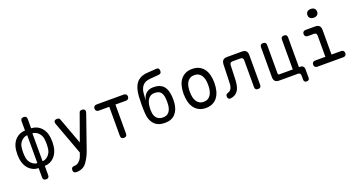

<svg xmlns="http://www.w3.org/2000/svg" viewBox="-53 -1593 4906 2638"><g transform="rotate(-20 2400.0 -274.0)"><path d="M345 135Q345 158 334 169Q323 180 300 180Q277 180 266 169Q255 158 255 135V0Q213 -1 177.5 -17Q142 -33 115 -61Q88 -89 71 -127.5Q54 -166 48 -212Q44 -244 44 -276Q44 -308 48 -340Q53 -386 70 -424Q87 -462 114 -489.5Q141 -517 177 -533Q213 -549 255 -550V-685Q255 -708 266 -719Q277 -730 300 -730Q323 -730 334 -719Q345 -708 345 -685V-550Q387 -549 423 -533Q459 -517 486 -489.5Q513 -462 530 -424Q547 -386 552 -340Q556 -308 556 -276Q556 -244 552 -212Q546 -166 529 -127.5Q512 -89 485 -61Q458 -33 422.5 -17Q387 -1 345 0ZM262 -71V-479Q240 -479 218 -468.5Q196 -458 178 -440.5Q160 -423 148 -399.5Q136 -376 133 -350Q128 -313 128 -276Q128 -239 133 -202Q136 -176 148 -152Q160 -128 178 -110Q196 -92 218 -81.5Q240 -71 262 -71ZM338 -479V-71Q361 -71 382.5 -81.5Q404 -92 422 -110Q440 -128 452 -152Q464 -176 467 -202Q472 -239 472 -276Q472 -313 467 -350Q464 -376 452 -399.5Q440 -423 422 -440.5Q404 -458 382.5 -468.5Q361 -479 338 -479Z M853 11 860 -9 685 -483Q682 -491 680 -499Q678 -507 678 -515Q678 -533 689.5 -541.5Q701 -550 724 -550Q741 -550 750 -544.5Q759 -539 763 -528L907 -138L1047 -528Q1051 -539 1060 -544.5Q1069 -550 1086 -550Q1109 -550 1120.5 -541Q1132 -532 1132 -514Q1132 -507 1130.5 -499.5Q1129 -492 1126 -483L954 10Q947 31 934.5 57.5Q922 84 907 110.5Q892 137 874.5 160Q857 183 838 196Q815 213 785 221Q755 229 730 229Q704 229 692 218.5Q680 208 680 185V184Q680 162 691.5 150.5Q703 139 727 139Q743 139 759.5 133.5Q776 128 790 116Q804 104 813.5 92.5Q823 81 830 68.5Q837 56 842 42Q847 28 853 11Z M1455 -460H1300Q1280 -460 1267.5 -472.5Q1255 -485 1255 -505Q1255 -525 1267.5 -537.5Q1280 -550 1300 -550H1700Q1720 -550 1732.5 -537.5Q1745 -525 1745 -505Q1745 -485 1732.5 -472.5Q1720 -460 1700 -460H1545V-35Q1545 -12 1534 -1Q1523 10 1500 10Q1477 10 1466 -1Q1455 -12 1455 -35Z M2239 -640 2115 -630Q2077 -627 2049 -615Q2021 -603 2002.5 -581Q1984 -559 1973.5 -528.5Q1963 -498 1961 -457L1956 -371Q1962 -396 1972 -420Q1982 -444 2000 -463Q2018 -482 2046 -494Q2074 -506 2116 -506Q2167 -506 2202.5 -492Q2238 -478 2261.5 -452Q2285 -426 2297.5 -388Q2310 -350 2314 -302Q2316 -278 2316 -253Q2316 -228 2314 -204Q2305 -106 2252 -48Q2199 10 2100 10Q2000 10 1946 -47.5Q1892 -105 1886 -204Q1882 -267 1882 -330.5Q1882 -394 1886 -457Q1890 -517 1904 -564Q1918 -611 1944 -644.5Q1970 -678 2009 -697Q2048 -716 2101 -720L2239 -730Q2262 -732 2272.5 -720Q2283 -708 2283 -685Q2283 -662 2272.5 -652Q2262 -642 2239 -640ZM2100 -70Q2158 -70 2188 -106Q2218 -142 2224 -204Q2226 -228 2226 -253Q2226 -278 2224 -302Q2218 -364 2191.5 -395Q2165 -426 2100 -426Q2071 -426 2049.5 -415Q2028 -404 2013 -384.5Q1998 -365 1989 -339Q1980 -313 1976 -282Q1973 -258 1973 -233Q1973 -208 1976 -184Q1983 -128 2015.5 -99Q2048 -70 2100 -70Z M2700 10Q2642 10 2600 -11.5Q2558 -33 2530 -71Q2502 -109 2488.5 -161.5Q2475 -214 2475 -276Q2475 -338 2488 -390Q2501 -442 2529 -479.5Q2557 -517 2599.5 -538.5Q2642 -560 2700 -560Q2759 -560 2801.5 -538.5Q2844 -517 2871.5 -479.5Q2899 -442 2912 -390Q2925 -338 2925 -276Q2925 -214 2911.5 -161.5Q2898 -109 2870.5 -71Q2843 -33 2800.5 -11.5Q2758 10 2700 10ZM2700 -80Q2735 -80 2760.5 -94.5Q2786 -109 2802.5 -134.5Q2819 -160 2827 -196.5Q2835 -233 2835 -276Q2835 -319 2827.5 -354.5Q2820 -390 2803.5 -415.5Q2787 -441 2761.5 -455.5Q2736 -470 2700 -470Q2664 -470 2638.5 -455.5Q2613 -441 2596.5 -415.5Q2580 -390 2572.5 -354Q2565 -318 2565 -275Q2565 -232 2573 -196Q2581 -160 2597.5 -134.5Q2614 -109 2639.5 -94.5Q2665 -80 2700 -80Z M3129 -470Q3131 -511 3150 -530.5Q3169 -550 3210 -550H3426Q3467 -550 3486.5 -530.5Q3506 -511 3506 -470V-35Q3506 -12 3495 -1Q3484 10 3461 10Q3438 10 3427 -1Q3416 -12 3416 -35V-428Q3416 -448 3406 -458Q3396 -468 3376 -468H3259Q3239 -468 3229 -458Q3219 -448 3218 -428L3212 -254Q3211 -207 3206 -164Q3201 -121 3186 -87Q3171 -53 3143 -30Q3115 -7 3068 1Q3045 5 3032.5 -6.5Q3020 -18 3020 -43Q3020 -60 3028 -69Q3036 -78 3056 -84Q3082 -92 3095 -109.5Q3108 -127 3114 -150.5Q3120 -174 3120.5 -201Q3121 -228 3122 -254Z M4165 100Q4165 120 4155 130Q4145 140 4125 140Q4105 140 4095 130Q4085 120 4085 100V40Q4085 20 4075 10Q4065 0 4045 0H3774Q3733 0 3713.5 -19.5Q3694 -39 3694 -80V-515Q3694 -538 3705 -549Q3716 -560 3739 -560Q3762 -560 3773 -549Q3784 -538 3784 -515V-100Q3784 -90 3789 -85Q3794 -80 3804 -80H4000V-515Q4000 -538 4011 -549Q4022 -560 4045 -560Q4068 -560 4079 -549Q4090 -538 4090 -515V-80H4105Q4135 -80 4150 -65Q4165 -50 4165 -20Z M4712 -90Q4732 -90 4743.5 -77.5Q4755 -65 4755 -45Q4755 -25 4743.5 -12.5Q4732 0 4712 0H4328Q4308 0 4296.5 -12.5Q4285 -25 4285 -45Q4285 -65 4296.5 -77.5Q4308 -90 4328 -90H4480V-400Q4480 -420 4470 -430Q4460 -440 4440 -440H4349Q4329 -440 4317 -452.5Q4305 -465 4305 -485Q4305 -505 4317 -517.5Q4329 -530 4349 -530H4490Q4531 -530 4550.5 -510.5Q4570 -491 4570 -450V-90ZM4515 -649Q4482 -649 4463 -666Q4444 -683 4444 -712Q4444 -742 4463 -759.5Q4482 -777 4515 -777Q4548 -777 4567 -759.5Q4586 -742 4586 -712Q4586 -683 4567 -666Q4548 -649 4515 -649Z"/></g></svg>

Font: Maple Mono NL
Style: Regular
Weight: 400
Monospace: yes
Designer: subframe7536
Version: Version 7.000